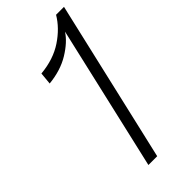

<svg xmlns="http://www.w3.org/2000/svg" viewBox="-229 -746 788 788"><g transform="rotate(-45 165.5 -352.0)"><path d="M117 0 262 -629Q238 -592 187.5 -561Q137 -530 67 -523L72 -576Q148 -583 202 -619Q256 -655 285 -704H331L168 0Z"/></g></svg>

Font: Prodigy Sans Light
Style: Italic
Weight: 300
Italic angle: -13°
Designer: Wei Huang
Foundry: Wei Huang
Version: Version 1.003; ttfautohint (v1.8.3)